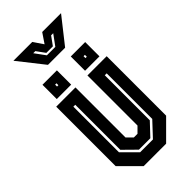

<svg xmlns="http://www.w3.org/2000/svg" viewBox="-266 -932 998 998"><g transform="rotate(-45 233.0 -433.0)"><path d="M150.5 0 47.5 -103V-540H189V-172L219.5 -141.5H246.5L277 -172V-540H418.5V-103L315.5 0ZM188.5 -64H282.5L355.5 -142V-477H341.5V-146L277.5 -78H193.5L124.5 -146V-477H110.5V-142ZM285.5 -566V-671H391.5V-566ZM77.5 -566V-671H183.5V-566ZM124.5 -611H134.5V-625H124.5ZM333.5 -611H343.5V-625H333.5ZM171 -724 59 -866H197.5L234 -812L270.5 -866H409L297 -724ZM202 -763H264L306.5 -821H291L257 -774H209L175 -821H159.5Z"/></g></svg>

Font: Tourney Condensed Regular
Style: Bold
Weight: 700
Width: 3
Designer: Tyler Finck
Foundry: Etcetera Type Co
Version: Version 1.010; ttfautohint (v1.8.3)